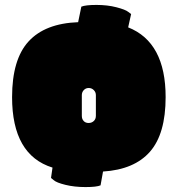

<svg xmlns="http://www.w3.org/2000/svg" viewBox="-20 -689 721 779"><path d="M652 -295Q652 -146 588.5 -73.5Q525 -1 398 7L388 63Q372 70 327 70Q282 70 245.5 61Q209 52 198 42L187 33L193 -9Q29 -60 29 -295Q29 -448 96 -521Q163 -594 297 -599L310 -662Q327 -669 371.5 -669Q416 -669 452.5 -659.5Q489 -650 500 -641L512 -632L500 -578Q652 -518 652 -295ZM312 -303V-219Q312 -206 319.5 -198Q327 -190 339.5 -190Q352 -190 360.5 -198Q369 -206 369 -219V-303Q369 -315 360.5 -323.5Q352 -332 340 -332Q328 -332 320 -323.5Q312 -315 312 -303Z"/></svg>

Font: Erica One
Style: Regular
Weight: 400
Designer: Miguel Hernandez
Foundry: Miguel Hernandez
Version: Version 1.003